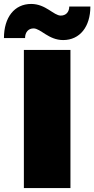

<svg xmlns="http://www.w3.org/2000/svg" viewBox="-71 -953 478 973"><path d="M50 0H286V-700H50ZM249 -750C334 -750 387 -818 387 -920H280C280 -892 263 -874 237 -874C201 -874 161 -933 87 -933C2 -933 -51 -865 -51 -760H56C56 -790 73 -809 99 -809C135 -809 175 -750 249 -750Z"/></svg>

Font: Chess Sans Black
Style: Regular
Weight: 900
Designer: Wolf Bōese
Foundry: Wolf Bōese
Version: Version 7.223;Glyphs 3.3 (3306)